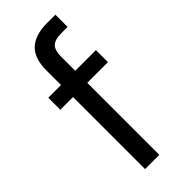

<svg xmlns="http://www.w3.org/2000/svg" viewBox="-234 -761 801 801"><g transform="rotate(-45 166.5 -360.0)"><path d="M96 0V-425H21V-496H96V-582Q96 -654 132 -687Q168 -720 237 -720H287V-648H250Q212 -648 196 -632.5Q180 -617 180 -580V-496H302V-425H180V0Z"/></g></svg>

Font: DeepMind Sans
Style: Regular
Weight: 400
Designer: Jonny Pinhorn / Modifications: Colophon Foundry
Foundry: Colophon Foundry
Version: Version 1.002; ttfautohint (v1.8.2)